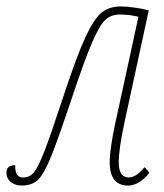

<svg xmlns="http://www.w3.org/2000/svg" viewBox="-46 -566 508 595"><path d="M294 -63Q294 -103 311 -183L383 -514Q355 -521 326 -521Q299 -521 281.5 -505.5Q264 -490 241 -438Q218 -386 179 -269Q134 -134 112 -80Q90 -26 71.5 -8.5Q53 9 21 9Q1 9 -12.5 -2Q-26 -13 -26 -31Q-26 -54 1 -54Q1 -33 7 -24.5Q13 -16 25 -16Q46 -16 59 -31.5Q72 -47 91.5 -97Q111 -147 153 -275Q193 -396 219.5 -452.5Q246 -509 269.5 -527.5Q293 -546 328 -546Q346 -546 371 -542.5Q396 -539 415 -534L339 -183Q322 -103 322 -63Q322 -16 353 -16Q376 -16 402 -48L417 -31Q403 -12 385.5 -1.5Q368 9 351 9Q294 9 294 -63Z"/></svg>

Font: Noto Serif CondThin
Style: Italic
Weight: 250
Width: 3
Italic angle: -12°
Designer: Monotype Design Team
Foundry: Monotype Imaging Inc.
Version: Version 1.001